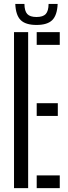

<svg xmlns="http://www.w3.org/2000/svg" viewBox="-20 -965 349 985"><path d="M51.9 0V-800H124.4V0ZM168.3 0V-65.2H286.6V0ZM168.3 -370.4V-435.6H276.6V-370.4ZM168.3 -734.8V-800H286.6V-734.8ZM167.3 -837Q111.5 -837 86.2 -861.9Q60.9 -886.8 58.4 -944.8H105.3Q105.7 -908.6 119.8 -893.2Q133.9 -877.8 167.3 -877.8Q200.7 -877.8 214.8 -893.2Q228.9 -908.6 229.3 -944.8H275.8Q273.2 -886.8 248.1 -861.9Q223 -837 167.3 -837Z"/></svg>

Font: Big Shoulders Stencil Display SC Thin
Style: Regular
Weight: 100
Designer: Patric King
Foundry: XO Type Co
Version: Version 2.001